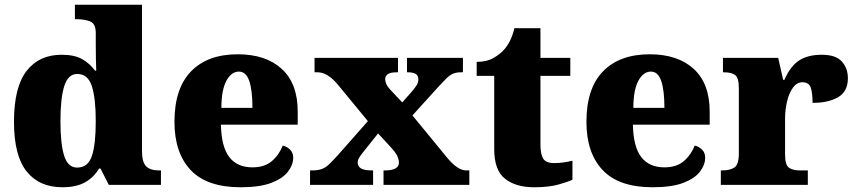

<svg xmlns="http://www.w3.org/2000/svg" viewBox="-20 -780 3612 810"><path d="M243 10Q146 10 92.5 -56.5Q39 -123 39 -267Q39 -412 92 -480.5Q145 -549 240 -549Q295 -549 327.5 -530Q360 -511 381 -482H386Q385 -505 384.5 -536Q384 -567 384 -596V-641Q384 -680 360.5 -689.5Q337 -699 304 -699H296V-760H579V-143Q579 -96 596.5 -78.5Q614 -61 651 -61H659V0H439L404 -69H398Q376 -32 339 -11Q302 10 243 10ZM305 -73Q351 -73 367.5 -121.5Q384 -170 384 -270Q384 -365 367.5 -416.5Q351 -468 306 -468Q267 -468 251 -416.5Q235 -365 235 -269Q235 -171 251 -122Q267 -73 305 -73Z M995 10Q853 10 784.5 -62.5Q716 -135 716 -266Q716 -407 786 -479Q856 -551 983 -551Q1101 -551 1168.5 -489.5Q1236 -428 1236 -309V-254H912Q914 -160 947.5 -117Q981 -74 1045 -74Q1096 -74 1126.5 -100Q1157 -126 1173 -166Q1192 -161 1204.5 -148Q1217 -135 1217 -115Q1217 -85 1195 -56Q1173 -27 1124.5 -8.5Q1076 10 995 10ZM1045 -325Q1045 -399 1031.5 -438.5Q1018 -478 988 -478Q956 -478 935 -439Q914 -400 914 -325Z M1288 0V-61H1297Q1321 -61 1337.5 -67Q1354 -73 1369 -87.5Q1384 -102 1405 -125L1532 -269L1406 -422Q1362 -475 1320 -475H1307V-536H1659V-475H1655Q1625 -475 1615 -466.5Q1605 -458 1605 -446Q1605 -436 1610 -425Q1615 -414 1628 -400L1677 -348L1716 -392Q1728 -406 1736.5 -418.5Q1745 -431 1745 -444Q1745 -462 1733 -468.5Q1721 -475 1701 -475H1697V-536H1933V-475H1924Q1905 -475 1891 -469Q1877 -463 1862.5 -448.5Q1848 -434 1825 -409L1720 -293L1867 -114Q1911 -61 1947 -61H1960V0H1598V-61H1603Q1663 -61 1663 -94Q1663 -105 1657 -120Q1651 -135 1625 -163L1575 -217L1512 -138Q1503 -127 1496 -116Q1489 -105 1489 -94Q1489 -78 1503 -69.5Q1517 -61 1550 -61H1554V0Z M2233 10Q2156 10 2110.5 -26Q2065 -62 2065 -150V-460H1991V-519Q2034 -519 2062 -535.5Q2090 -552 2104 -568Q2118 -582 2130.5 -606Q2143 -630 2150 -661H2260V-536H2386V-460H2260V-170Q2260 -130 2271.5 -111Q2283 -92 2319 -92Q2339 -92 2359 -95Q2379 -98 2395 -102V-22Q2377 -13 2336 -1.5Q2295 10 2233 10Z M2733 10Q2591 10 2522.5 -62.5Q2454 -135 2454 -266Q2454 -407 2524 -479Q2594 -551 2721 -551Q2839 -551 2906.5 -489.5Q2974 -428 2974 -309V-254H2650Q2652 -160 2685.5 -117Q2719 -74 2783 -74Q2834 -74 2864.5 -100Q2895 -126 2911 -166Q2930 -161 2942.5 -148Q2955 -135 2955 -115Q2955 -85 2933 -56Q2911 -27 2862.5 -8.5Q2814 10 2733 10ZM2783 -325Q2783 -399 2769.5 -438.5Q2756 -478 2726 -478Q2694 -478 2673 -439Q2652 -400 2652 -325Z M3021 0V-61H3026Q3060 -61 3078.5 -73.5Q3097 -86 3097 -133V-407Q3097 -451 3082 -463Q3067 -475 3034 -475H3030V-536H3263L3284 -443H3289Q3315 -502 3352 -525.5Q3389 -549 3447 -549Q3506 -549 3531.5 -520.5Q3557 -492 3557 -450Q3557 -394 3516 -370Q3475 -346 3408 -346Q3408 -387 3400.5 -410Q3393 -433 3365 -433Q3342 -433 3325.5 -410.5Q3309 -388 3300.5 -352.5Q3292 -317 3292 -278V-128Q3292 -84 3308.5 -72.5Q3325 -61 3353 -61H3388V0Z"/></svg>

Font: Noto Serif Tamil Black
Style: Regular
Weight: 900
Designer: Indian Type Foundry, Tom Grace, and the Monotype Design Team
Foundry: Monotype Imaging Inc.
Version: Version 2.004; ttfautohint (v1.8.4.7-5d5b)